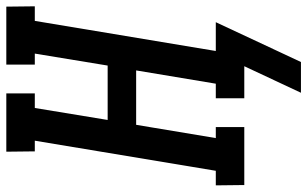

<svg xmlns="http://www.w3.org/2000/svg" viewBox="-220 -576 950 593"><g transform="rotate(-90 254.5 -280.0)"><path d="M359 175H264L346 0H247V-88H292L333 -334H165L124 -88H158V0H-21L-22 -88H23L116 -647H83L82 -735H262V-647H217L180 -422H348L385 -647H351V-735H530L531 -647H486L393 -88H482Z"/></g></svg>

Font: Iosevka Curly Slab Semibold
Style: Italic
Weight: 600
Italic angle: -9°
Monospace: yes
Designer: Belleve Invis
Foundry: Belleve Invis
Version: Version 22.1.2; ttfautohint (v1.8.4)